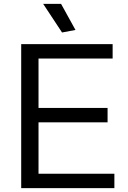

<svg xmlns="http://www.w3.org/2000/svg" viewBox="-20 -967 656 987"><path d="M299 -800 202 -947H294L368 -813ZM89 -740H559V-666H178V-412H533V-338H178V-74H568V0H89Z"/></svg>

Font: Encode Sans
Style: Regular
Weight: 400
Designer: Pablo Impallari, Andres Torresi
Foundry: Pablo Impallari, Andres Torresi
Version: Version 1.000; ttfautohint (v1.00) -l 8 -r 50 -G 200 -x 14 -